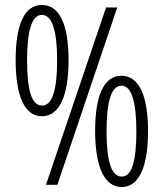

<svg xmlns="http://www.w3.org/2000/svg" viewBox="-20 -744 658 773"><path d="M149 -724C78 -724 43 -645 43 -502C43 -357 79 -276 149 -276C218 -276 256 -356 256 -501C256 -649 218 -724 149 -724ZM452 -714H407L165 0H211ZM149 -684C189 -684 210 -622 210 -501C210 -380 190 -319 149 -319C108 -319 89 -379 89 -501C89 -624 109 -684 149 -684ZM469 -439C401 -439 363 -365 363 -217C363 -65 404 9 470 9C536 9 576 -65 576 -216C576 -364 537 -439 469 -439ZM469 -399C509 -399 529 -335 529 -216C529 -99 512 -33 470 -33C428 -33 409 -96 409 -216C409 -338 429 -399 469 -399Z"/></svg>

Font: Noto Sans Lao ExtraCondensed Light
Style: Regular
Weight: 300
Width: 2
Designer: Monotype Design Team
Foundry: Monotype Imaging Inc.
Version: Version 2.003